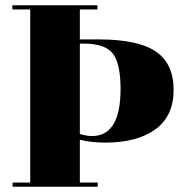

<svg xmlns="http://www.w3.org/2000/svg" viewBox="-20 -720 706 731"><path d="M95 -684H27V-700H351V-684H284V-570H355Q505 -570 573 -524Q641 -478 641 -378Q641 -278 571.5 -227.5Q502 -177 380 -177Q328 -177 284 -188V-25H352V-9H28V-25H95ZM299 -554H284V-210Q310 -202 330 -202Q439 -202 439 -381Q439 -478 409.5 -516Q380 -554 299 -554Z"/></svg>

Font: Elsie Swash Caps Black
Style: Regular
Weight: 900
Designer: Alejandro Inler
Foundry: Alejandro Inler
Version: 1.003